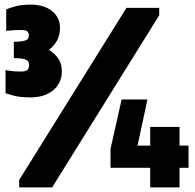

<svg xmlns="http://www.w3.org/2000/svg" viewBox="-20 -812 843 832"><path d="M528 -778H670V-746L206 0H63V-32ZM576 -181H631V-262H758V-181H797V-85H758V0H631V-85H459V-167L507 -381H619ZM40 -631Q61 -631 74 -633Q87 -635 94 -638.5Q101 -642 103 -647.5Q105 -653 105 -659Q105 -669 99 -675.5Q93 -682 70 -682Q56 -682 44.5 -681.5Q33 -681 25 -680L7 -678V-771Q21 -778 48 -785Q75 -792 114 -792Q171 -792 205.5 -764Q240 -736 240 -691Q240 -633 192 -596Q218 -580 233 -557.5Q248 -535 248 -503Q248 -476 237.5 -455Q227 -434 209 -419.5Q191 -405 166.5 -397.5Q142 -390 114 -390Q62 -390 34 -399L4 -408V-508L23 -505Q41 -502 70 -502Q93 -502 99.5 -509.5Q106 -517 106 -530Q106 -537 104 -542.5Q102 -548 95 -552Q88 -556 75 -558Q62 -560 40 -560Z"/></svg>

Font: Alfa Slab One
Style: Regular
Weight: 400
Designer: JM Sole
Foundry: JM Sole
Version: Version 1.001